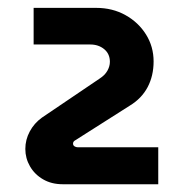

<svg xmlns="http://www.w3.org/2000/svg" viewBox="-20 -720 472 495"><path d="M141.7 -245Q112.7 -245 91 -257.7Q69.3 -270.3 57.3 -291.2Q45.3 -312 45.3 -336Q45.3 -359.7 56.7 -381Q68 -402.3 88 -416.7L236.7 -517.3Q250.3 -526 256.8 -537.5Q263.3 -549 263.3 -560.7Q263.3 -581 248.7 -593.2Q234 -605.3 212.7 -605.3H66.7V-699.7H228Q270 -699.7 303.5 -681Q337 -662.3 356.5 -631Q376 -599.7 376 -561.7Q376 -524.7 360.7 -495.5Q345.3 -466.3 314.7 -447.7L174 -358.3Q168.3 -355.3 168.3 -349.7Q168.3 -345.3 172 -342.8Q175.7 -340.3 180.7 -340.3H388V-245Z"/></svg>

Font: MuseoModerno Thin
Style: Regular
Weight: 100
Designer: Pablo Cosgaya, Héctor Gatti, Marcela Romero, and the Authors of The MuseoModerno Project.
Foundry: Omnibus-Type Team
Version: Version 1.003